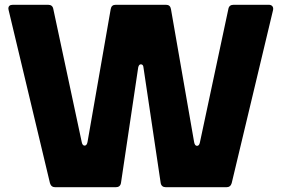

<svg xmlns="http://www.w3.org/2000/svg" viewBox="-20 -783 1178 803"><path d="M211 0Q194 0 189 -17L16 -741L15 -747Q15 -763 34 -763H181Q200 -763 203 -745L322 -188Q325 -174 334 -174Q343 -174 346 -189L443 -745Q446 -763 464 -763H674Q692 -763 695 -745L792 -188Q795 -173 804 -173Q813 -173 816 -187L935 -745Q938 -763 957 -763H1104Q1114 -763 1119 -757Q1124 -751 1122 -741L949 -17Q944 0 927 0H674Q655 0 652 -18L580 -501Q579 -514 569 -514Q561 -514 558 -501L486 -18Q483 0 464 0Z"/></svg>

Font: Open Sauce Two Black
Style: Regular
Weight: 900
Designer: Alfredo Marco Pradil
Foundry: Creative Sauce Fz LLC
Version: Version 1.477